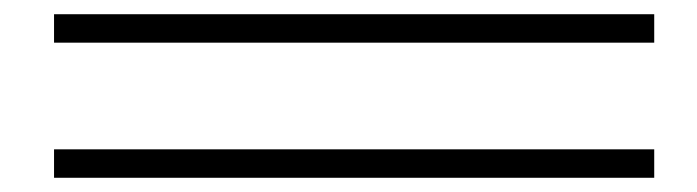

<svg xmlns="http://www.w3.org/2000/svg" viewBox="-20 -398 980 270"><path d="M56 -338H900V-378H56ZM56 -148H900V-188H56Z"/></svg>

Font: Old Standard
Style: Italic
Weight: 400
Italic angle: -15.2°
Designer: Alexey Kryukov <alexios@thessalonica.org.ru>
Version: Version 2.0